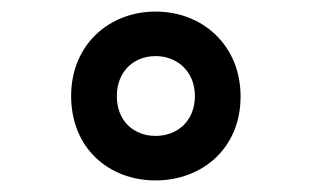

<svg xmlns="http://www.w3.org/2000/svg" viewBox="-20 -744 540 332"><path d="M249 -432C329 -432 396 -487 396 -577C396 -666 330 -724 249 -724C169 -724 103 -667 103 -578C103 -488 168 -432 249 -432ZM249 -509C212 -509 182 -534 182 -578C182 -619 210 -647 249 -647C287 -647 317 -620 317 -578C317 -535 287 -509 249 -509Z"/></svg>

Font: Noto Sans Mono ExtraCondensed ExtraBold
Style: Regular
Weight: 800
Width: 2
Designer: Monotype Design Team
Foundry: Monotype Imaging Inc.
Version: Version 2.014